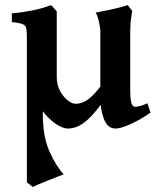

<svg xmlns="http://www.w3.org/2000/svg" viewBox="-20 -489 616 753"><path d="M570.3 -47.4Q550.8 -33.2 524.9 -18.8Q499 -4.4 473.9 5.4Q448.7 15.1 432.6 15.1Q402.3 15.1 387.9 -21.5Q373.5 -58.1 373.5 -105.5Q373.5 -109.9 373.5 -135.7Q373.5 -161.6 373.5 -198.2Q373.5 -234.9 373.5 -271.5Q373.5 -308.1 373.5 -334.2Q373.5 -360.4 373.5 -365.2Q373.5 -380.9 367.7 -405.5Q361.8 -430.2 355 -439.5Q381.8 -444.3 417.7 -452.1Q453.6 -460 481.4 -468.8L498.5 -446.3Q496.6 -433.6 494.1 -417.2Q491.7 -400.9 490.7 -370.6Q490.7 -367.2 490.7 -345.2Q490.7 -323.2 490.7 -292.2Q490.7 -261.2 490.7 -229.7Q490.7 -198.2 490.7 -174.8Q490.7 -151.4 490.7 -145.5Q490.7 -100.1 495.1 -85.2Q499.5 -70.3 509.8 -70.3Q528.8 -70.3 558.1 -84ZM403.3 -118.2Q356 -46.9 319.6 -15.9Q283.2 15.1 246.6 15.1Q224.6 15.1 197 -4.4Q169.4 -23.9 144 -57.4Q118.7 -90.8 102.1 -133.5Q85.4 -176.3 85.4 -223.1Q85.4 -227.1 85.4 -244.1Q85.4 -261.2 85.4 -282.5Q85.4 -303.7 85.4 -320.1Q85.4 -336.4 85.4 -338.9Q85.4 -363.8 83.5 -376.2Q81.5 -388.7 69.3 -394Q57.1 -399.4 26.4 -402.3V-436.5Q69.8 -440.4 106.9 -448Q144 -455.6 180.7 -468.8Q180.7 -468.8 189.7 -459Q198.7 -449.2 202.6 -444.3Q202.6 -442.9 202.6 -417Q202.6 -391.1 202.6 -353.8Q202.6 -316.4 202.6 -278.6Q202.6 -240.7 202.6 -214.4Q202.6 -188 202.6 -186Q202.6 -157.2 215.1 -133.5Q227.5 -109.9 244.9 -95.9Q262.2 -82 277.3 -82Q291.5 -82 307.6 -88.6Q323.7 -95.2 345 -116.2Q366.2 -137.2 396 -179.7ZM147.9 -224.1Q147.9 -179.7 147.9 -139.4Q147.9 -99.1 147.9 -42Q147.9 47.4 174.3 105.7Q200.7 164.1 230 194.8Q222.7 197.3 205.3 204.1Q188 210.9 167.7 219Q147.5 227.1 130.9 234.1Q114.3 241.2 108.4 244.1L85.4 226.1Q85.4 223.1 85.4 195.1Q85.4 167 85.4 122.3Q85.4 77.6 85.4 24.2Q85.4 -29.3 85.4 -83Q85.4 -136.7 85.4 -183.3Q85.4 -230 85.4 -261.5Q85.4 -293 85.4 -300.3Q85.4 -300.3 94.5 -292.2Q103.5 -284.2 115.2 -272Q127 -259.8 136.7 -246.8Q146.5 -233.9 147.9 -224.1Z"/></svg>

Font: Gentium Plus
Style: Bold
Weight: 700
Designer: Victor Gaultney, Annie Olsen, Iska Routamaa, Becca Hirsbrunner
Foundry: SIL International
Version: Version 6.101